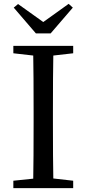

<svg xmlns="http://www.w3.org/2000/svg" viewBox="-20 -970 445 990"><path d="M241.2 -797.9H165L50.8 -930.7L73.2 -949.2L203.1 -856.4L334 -950.2L355.5 -930.7ZM357.4 -695.3 254.9 -683.6Q252.9 -588.9 252.9 -392.6V-338.9Q252.9 -145.5 254.9 -49.8L357.4 -38.1V0H48.8V-38.1L151.4 -48.8Q153.3 -144.5 153.3 -338.9V-392.6Q153.3 -587.9 151.4 -683.6L48.8 -695.3V-733.4H357.4Z"/></svg>

Font: GenYoMin TW TTF Medium
Style: Regular
Weight: 500
Version: Version 1.300